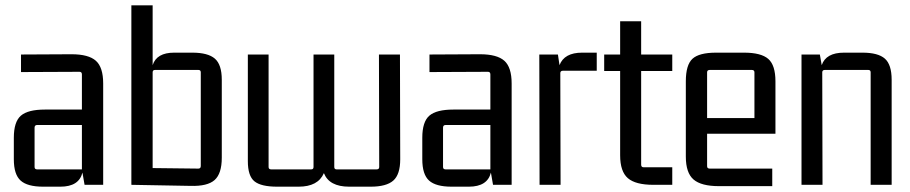

<svg xmlns="http://www.w3.org/2000/svg" viewBox="-20 -695 3422 722"><path d="M207 7H142Q83 7 57.5 -16Q32 -39 32 -96V-177Q32 -237 58.5 -260Q85 -283 149 -283H288V-415Q288 -425 279 -425L59 -424V-490L249 -491Q313 -491 340.5 -466.5Q368 -442 368 -381V0H298L290 -46Q277 7 207 7ZM288 -58V-225H120Q110 -225 110 -215V-67Q110 -58 120 -58Z M696 4 474 0V-675H554V-450Q569 -497 635 -497H703Q762 -497 788 -474.5Q814 -452 814 -395V-102Q814 -42 787 -18Q760 6 696 4ZM554 -423V-63L726 -61Q735 -61 735 -71V-423Q735 -432 726 -432H563Q554 -432 554 -423Z M1103 7H1022Q962 7 937 -13Q912 -33 912 -89V-490H990V-67Q990 -58 1000 -58H1150Q1159 -58 1159 -67V-490H1237V-67Q1237 -58 1246 -58H1396Q1406 -58 1406 -67L1405 -490H1484L1485 -96Q1485 -39 1459 -16Q1433 7 1374 7H1293Q1218 7 1198 -44Q1176 7 1103 7Z M1743 7H1678Q1619 7 1593.5 -16Q1568 -39 1568 -96V-177Q1568 -237 1594.5 -260Q1621 -283 1685 -283H1824V-415Q1824 -425 1815 -425L1595 -424V-490L1785 -491Q1849 -491 1876.5 -466.5Q1904 -442 1904 -381V0H1834L1826 -46Q1813 7 1743 7ZM1824 -58V-225H1656Q1646 -225 1646 -215V-67Q1646 -58 1656 -58Z M2169 -497H2224V-429H2097Q2087 -429 2087 -420L2088 0H2009L2008 -490H2078L2084 -450Q2102 -497 2169 -497Z M2508 -490V-428H2391V-76Q2391 -66 2400 -66H2508V0H2437Q2370 0 2341 -25Q2312 -50 2312 -111V-428H2252V-490H2312V-615H2391V-490Z M2884 5H2684Q2617 5 2588 -20Q2559 -45 2559 -106V-389Q2559 -451 2584 -474Q2609 -497 2673 -497H2778Q2842 -497 2869 -473.5Q2896 -450 2896 -389V-192H2639V-70Q2639 -61 2649 -61H2884ZM2649 -432Q2639 -432 2639 -423V-251H2817V-423Q2817 -432 2807 -432Z M3154 -497H3223Q3282 -497 3307.5 -474.5Q3333 -452 3333 -395V0H3254V-423Q3254 -432 3245 -432H3082Q3072 -432 3072 -423L3073 0H2994V-490H3063L3070 -450Q3086 -497 3154 -497Z"/></svg>

Font: Gemunu Libre
Style: Regular
Weight: 400
Designer: Puspanada Ekanayake, Sola Matas, Pathum Egodawatta, Kosala Senevirathne
Foundry: mooniak
Version: Version 1.100